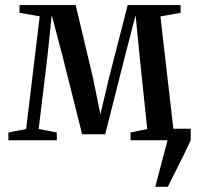

<svg xmlns="http://www.w3.org/2000/svg" viewBox="-20 -542 768 742"><path d="M580 180 627.5 0 609.5 -44.5H717V0Q703 30.5 687.8 61.5Q672.5 92.5 657.2 122.5Q642 152.5 628.5 180ZM12.5 0V-30L81 -43.5L133.5 -479L55.5 -492.5V-522.5H272.5L339.5 -240L368 -100.5L401 -240L473.5 -522.5H678V-492.5L600 -478.5L650 -43.5L715.5 -30V0H484.5V-30L549 -43.5L520 -320.5L504 -483.5L462 -321L386.5 -23H297.5L222.5 -321.5L180 -483.5L163 -321L129.5 -43.5L199.5 -30V0Z"/></svg>

Font: Merriweather 96pt
Style: Regular
Weight: 400
Version: Version 2.100